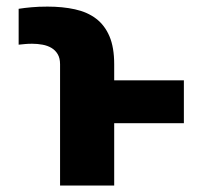

<svg xmlns="http://www.w3.org/2000/svg" viewBox="-20 -573 625 593"><path d="M126.8 -552.6Q173.7 -552.6 211.6 -544.2Q249.6 -535.9 276.5 -515.6Q303.3 -495.4 318 -461.1Q332.7 -426.8 332.7 -374.6V-324.9H547.9V-192.5H332.7V0H165.5V-374.6Q165.5 -393.5 158.2 -405.7Q150.9 -418 138.8 -425.1Q126.8 -432.2 111.3 -435Q95.9 -437.9 79.2 -437.9Q67.1 -437.9 57.7 -437Q48.3 -436.1 37.6 -435V-545.8Q55.8 -548.7 77.4 -550.6Q99.1 -552.6 126.8 -552.6Z"/></svg>

Font: Inter P Extra Bold
Style: Regular
Weight: 800
Designer: Rasmus Andersson
Foundry: rsms
Version: Version 3.018;git-588b23468